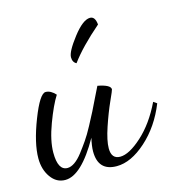

<svg xmlns="http://www.w3.org/2000/svg" viewBox="-87 -593 645 699"><g transform="rotate(-15 235.0 -243.5)"><path d="M276 -271Q324 -262 324 -245Q324 -242 307 -204.5Q290 -167 273.5 -118Q257 -69 257 -40Q257 0 290 0Q324 0 373 -44.5Q422 -89 457 -162L470 -153Q438 -73 380.5 -21.5Q323 30 269 30Q199 30 199 -44Q199 -64 206 -94Q136 30 75 30Q42 30 21 0.5Q0 -29 0 -71Q0 -128 33 -213Q66 -298 88 -298Q107 -298 125 -278Q104 -245 81 -183.5Q58 -122 58 -77Q58 -10 94 -10Q107 -10 121.5 -20Q136 -30 151 -49.5Q166 -69 179.5 -88.5Q193 -108 208.5 -137Q224 -166 234 -185.5Q244 -205 257.5 -233.5Q271 -262 276 -271ZM336 -486Q262 -422 224 -370Q210 -377 210 -396Q210 -417 248.5 -467Q287 -517 314 -517Q333 -517 336 -486Z"/></g></svg>

Font: Dancing Script
Style: Regular
Weight: 400
Designer: Pablo Impallari
Foundry: Pablo Impallari. www.impallari.com
Version: Version 1.002